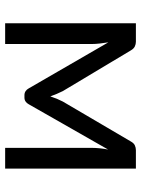

<svg xmlns="http://www.w3.org/2000/svg" viewBox="79 -627 548 746"><g transform="rotate(90 353.0 -254.0)"><path d="M635 -508V0H554.5V-336.5Q554.5 -350.5 556.2 -367.8Q558 -385 561 -400L385 -91.5Q381 -84 374.5 -79.5Q368 -75 359.5 -75H349.5Q341 -75 334.2 -79.5Q327.5 -84 323.5 -91.5L144.5 -401Q147 -386 149 -368.2Q151 -350.5 151 -336.5V0H70.5V-508H142Q151.5 -508 160.5 -503.8Q169.5 -499.5 176 -488L334 -224Q345.5 -201 354.5 -175.5Q363 -202 374.5 -224L529.5 -488Q536 -500 545 -504Q554 -508 563.5 -508Z"/></g></svg>

Font: Lato-Regular
Style: Regular
Weight: 400
Designer: Lukasz Dziedzic with Adam Twardoch and Botio Nikoltchev
Foundry: tyPoland Lukasz Dziedzic
Version: Version 2.015; 2015-08-06; http://www.latofonts.com/